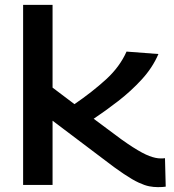

<svg xmlns="http://www.w3.org/2000/svg" viewBox="-20 -760 717 789"><path d="M629 9Q611 9 593 5.5Q575 2 550 -9.5Q525 -21 489 -45Q453 -69 400 -110L196 -264V0H75V-740H196V-400L286 -332Q359 -382 415.5 -433.5Q472 -485 500 -548L631 -538Q607 -482 562.5 -433.5Q518 -385 465.5 -344.5Q413 -304 365 -272L420 -231Q484 -182 525.5 -155.5Q567 -129 593.5 -119Q620 -109 640 -109Q644 -109 648.5 -109Q653 -109 658 -110L661 7Q649 9 629 9Z"/></svg>

Font: Georama Extended Medium
Style: Regular
Weight: 500
Width: 7
Designer: Jean-Baptiste Levee
Foundry: Production Type
Version: Version 1.000